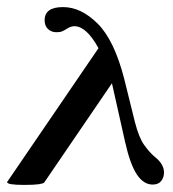

<svg xmlns="http://www.w3.org/2000/svg" viewBox="-28 -510 489 542"><path d="M40 12Q-8 12 -8 4L250 -374Q216 -436 182 -436Q172 -436 161 -429Q155 -425 148.5 -422Q142 -419 132 -419Q117 -419 107.5 -428Q98 -437 98 -453Q98 -490 150 -490Q201 -490 248 -443Q295 -396 323 -286L353 -165Q364 -122 378.5 -101.5Q393 -81 408 -68Q435 -47 435 -23Q435 -9 427 1Q419 11 403 11Q377 11 358 -18Q339 -47 325 -110L288 -275L97 5Q95 8 82 10Q69 12 40 12Z"/></svg>

Font: Junicode
Style: Bold Italic
Weight: 700
Italic angle: -11°
Designer: Peter S. Baker
Version: Version 2.100; ttfautohint (v1.8.4)